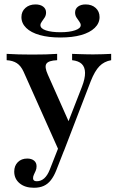

<svg xmlns="http://www.w3.org/2000/svg" viewBox="-20 -663 545 880"><path d="M250.8 29.8 87.9 -334.7Q75.8 -361.3 57.3 -373.4Q38.7 -385.5 10.5 -387.1V-416.1Q38.7 -414.5 66.1 -413.7Q93.5 -412.9 127.4 -412.9Q162.9 -412.9 189.9 -413.7Q216.9 -414.5 241.9 -416.1V-387.1Q202.4 -385.5 192.7 -371Q183.1 -356.5 199.2 -321L300.8 -92.7L285.5 -85.5L355.6 -265.3Q370.2 -303.2 369.8 -329.4Q369.4 -355.6 354.8 -369.8Q340.3 -383.9 310.5 -387.1V-416.1Q329.8 -415.3 345.6 -414.9Q361.3 -414.5 376.2 -414.1Q391.1 -413.7 406.5 -413.7Q427.4 -413.7 450.4 -414.5Q473.4 -415.3 489.5 -416.1V-387.1Q457.3 -381.5 435.9 -359.7Q414.5 -337.9 396 -291.1L272.6 29.8ZM135.5 197.6Q94.4 197.6 69.8 177Q45.2 156.5 45.2 123.4Q45.2 96.8 61.7 80.2Q78.2 63.7 104.8 63.7Q124.2 63.7 135.9 73Q147.6 82.3 147.6 99.2Q147.6 110.5 143.5 119.8Q139.5 129 135.5 137.1Q131.5 145.2 131.5 154Q131.5 167.7 148.4 167.7Q167.7 167.7 182.7 154.4Q197.6 141.1 208.1 114.5L259.7 -16.9L285.5 -4L237.9 117.7Q227.4 144.4 213.3 162.5Q199.2 180.6 180.2 189.1Q161.3 197.6 135.5 197.6ZM256.5 -491.1Q202.4 -491.1 162.1 -502.4Q121.8 -513.7 100 -535.1Q78.2 -556.5 78.2 -584.7Q78.2 -610.5 96.4 -626.6Q114.5 -642.7 142.7 -642.7Q164.5 -642.7 177.8 -632.7Q191.1 -622.6 191.1 -605.6Q191.1 -592.7 184.7 -582.7Q178.2 -572.6 171.8 -564.1Q165.3 -555.6 165.3 -547.6Q165.3 -532.3 190.3 -523.8Q215.3 -515.3 257.3 -515.3Q298.4 -515.3 324.2 -524.2Q350 -533.1 350 -547.6Q350 -555.6 343.5 -564.1Q337.1 -572.6 330.6 -582.7Q324.2 -592.7 324.2 -605.6Q324.2 -622.6 337.5 -632.7Q350.8 -642.7 372.6 -642.7Q400.8 -642.7 418.5 -626.6Q436.3 -610.5 436.3 -584.7Q436.3 -556.5 414.1 -535.1Q391.9 -513.7 352 -502.4Q312.1 -491.1 256.5 -491.1Z"/></svg>

Font: Playfair 5pt SemiExpanded Light SemiBold
Style: Regular
Weight: 600
Version: Version 2.001;gftools[0.9.30]